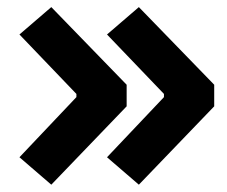

<svg xmlns="http://www.w3.org/2000/svg" viewBox="-20 -522 626 530"><path d="M121.6 -12.2 33.7 -87.9 190.9 -253.9V-262.7L33.7 -426.8L121.6 -502.4L329.6 -288.1V-228.5ZM363.3 -12.2 275.4 -87.9 432.6 -253.9V-262.7L275.4 -426.8L363.3 -502.4L571.3 -288.1V-228.5Z"/></svg>

Font: Cascadia Mono
Style: Bold
Weight: 700
Monospace: yes
Designer: Aaron Bell
Foundry: Saja Typeworks
Version: Version 2404.023; ttfautohint (v1.8.4)